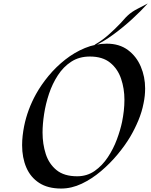

<svg xmlns="http://www.w3.org/2000/svg" viewBox="-20 -1051 878 1115"><path d="M335 43.9Q257.8 43.9 207.5 11.2Q157.2 -21.5 132.8 -78.4Q108.4 -135.3 108.4 -208Q108.4 -235.8 111.6 -263.4Q114.7 -291 120.1 -318.4Q139.6 -415 189 -504.4Q218.8 -558.1 262 -610.4Q305.2 -662.6 358.9 -704.8Q412.6 -747.1 473.6 -772.2Q534.7 -797.4 600.1 -797.4Q673.3 -797.4 722.9 -760.5Q772.5 -723.6 797.6 -664.3Q822.8 -605 822.8 -537.6Q822.8 -516.1 820.6 -494.9Q818.4 -473.6 814 -452.6Q804.2 -400.9 783.2 -350.8Q762.2 -300.8 735.4 -255.4Q706.5 -207 663.3 -154.8Q620.1 -102.5 566.9 -57.4Q513.7 -12.2 454.6 15.9Q395.5 43.9 335 43.9ZM502 -722.7Q439.9 -722.7 394 -692.9Q348.1 -663.1 316.2 -614Q284.2 -564.9 264.6 -506.3Q245.1 -447.8 236.1 -388.7Q227.1 -329.6 227.1 -281.2Q227.1 -214.8 245.8 -156.7Q264.6 -98.6 308.6 -63Q352.5 -27.3 428.2 -27.3Q485.4 -27.3 529.8 -58.3Q574.2 -89.4 606.4 -138.2Q638.7 -187 658.9 -241.7Q679.2 -296.4 689 -343.8Q695.3 -375 699 -407.2Q702.6 -439.5 702.6 -471.7Q702.6 -536.6 683.1 -594Q663.6 -651.4 619.6 -687Q575.7 -722.7 502 -722.7ZM837.9 -1030.8Q799.3 -987.8 747.1 -939.9Q694.8 -892.1 638.2 -850.6Q581.5 -809.1 529.3 -785.2L530.3 -791.5Q572.8 -815.9 610.1 -848.9Q647.5 -881.8 681.2 -917.5Q691.4 -928.2 701.2 -939.7Q710.9 -951.2 722.2 -961.4Q744.6 -982.4 777.6 -999.3Q810.5 -1016.1 837.9 -1030.8Z"/></svg>

Font: Lugrasimo
Style: Regular
Weight: 400
Designer: The DocRepair Project, Astigmatic (AOETI)
Foundry: Google
Version: Version 1.001